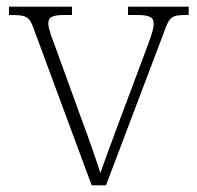

<svg xmlns="http://www.w3.org/2000/svg" viewBox="-20 -556 592 576"><path d="M84 -462 255 0H298L471 -457C489 -507 494 -511 542 -511H546V-536H364V-511H390C432 -511 441 -503 441 -484C441 -464 427 -431 406 -374L343 -206C311 -121 290 -62 281 -37C270 -73 244 -147 223 -203L149 -407C139 -434 125 -469 125 -485C125 -503 133 -511 174 -511H196V-536H7V-511C62 -511 68 -508 84 -462Z"/></svg>

Font: Noto Serif Sinhala ExtraLight
Style: Regular
Weight: 200
Designer: Jelle Bosma - Monotype Design Team
Foundry: Monotype Imaging Inc.
Version: Version 2.007